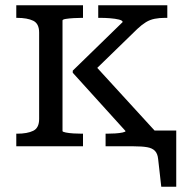

<svg xmlns="http://www.w3.org/2000/svg" viewBox="-20 -557 703 731"><path d="M129 -104V-433Q129 -467 106.5 -478Q84 -489 45 -489H42V-537H296V-489H291Q277 -489 260 -488Q243 -487 230.5 -485Q218 -483 218 -479V-58Q218 -55 230.5 -52.5Q243 -50 260 -49Q277 -48 291 -48H296V0H42V-48H45Q84 -48 106.5 -59Q129 -70 129 -104ZM574 0H382V-48H387Q402 -48 418.5 -49Q435 -50 446.5 -52.5Q458 -55 458 -58L257 -280V-288L447 -473Q447 -479 433 -482.5Q419 -486 399.5 -487.5Q380 -489 364 -489H354V-537H617V-489H607Q587 -489 569 -485.5Q551 -482 535.5 -472.5Q520 -463 503 -447L323 -272L327 -324L574 -54ZM480 0V-60H651V154H594L582 48Q580 28 570 17.5Q560 7 540.5 3.5Q521 0 489 0Z"/></svg>

Font: Roboto Serif
Style: Regular
Weight: 400
Designer: Greg Gazdowicz
Foundry: Commercial Type
Version: Version 1.008